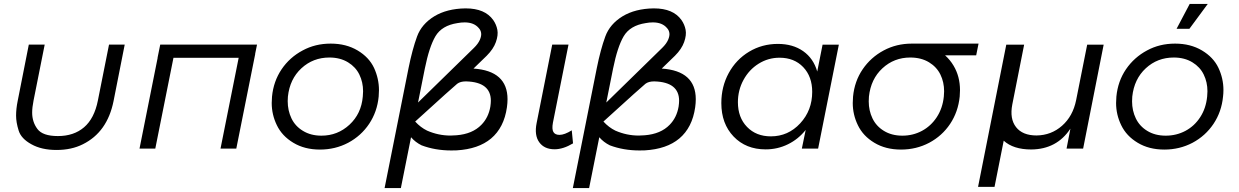

<svg xmlns="http://www.w3.org/2000/svg" viewBox="-20 -753 6280 973"><path d="M139 -22Q87 -50.5 74.5 -91.5Q61.5 -133 61.5 -167Q61.5 -201.5 69.5 -241L126 -527H206.5L150 -243.5Q143 -208.5 143 -182.5Q143 -135 169.5 -99.5Q196 -63.5 273.5 -63.5Q354 -63.5 406 -108Q458 -152.5 476 -243.5L532.5 -527H612L555.5 -241Q524 -83.5 400 -22Q342.5 7 266.5 7Q190.5 7 139 -22Z M778.5 -460.5 792 -527H1282.5L1273 -480H1273.5L1177.5 0H1097.5L1189.5 -460H859L767 0H687L779 -460.5Z M1601.5 5Q1523.5 5 1466.5 -29.5Q1409.5 -63.5 1383 -118.5Q1357 -172 1357 -231Q1357 -246 1358.5 -263.5Q1366 -341 1407 -401.8Q1448 -462.5 1514 -497.5Q1577.5 -532 1656 -532Q1734 -532 1792 -497.5Q1850 -463 1875.5 -409Q1900.5 -354.5 1900.5 -296Q1900.5 -280 1899 -263.5Q1891.5 -186.5 1850.8 -125.5Q1810 -64.5 1744.5 -29.5Q1679 5 1601.5 5ZM1609 -65.5Q1691 -65.5 1751 -121Q1811 -176.5 1818.5 -263.5Q1820 -278 1820 -290.5Q1820 -336.5 1801.2 -375Q1782.5 -413.5 1744 -437Q1704 -461.5 1649.5 -461.5Q1566.5 -461.5 1507.5 -407Q1448.5 -352.5 1439 -263.5Q1438 -248.5 1438 -240.5Q1438 -193 1457 -153.2Q1476 -113.5 1515 -90Q1554.5 -65.5 1609 -65.5Z M2294 9Q2285 9.5 2267 9.5Q2185.5 9.5 2116.5 -16.5Q2085 -32 2063 -57.5L2011.5 200H1929L2050.5 -408.5Q2069.5 -502.5 2093.5 -568Q2116.5 -631 2181 -670.5Q2245 -709 2337.5 -710.5H2340.5Q2437.5 -710.5 2479.5 -651.5Q2495.5 -628.5 2500.5 -601.8Q2505.5 -575 2493 -539.8Q2480.5 -504.5 2446.5 -470.5L2379.5 -405.5Q2552 -394 2552 -250Q2552 -231 2549 -209.5Q2534.5 -106.5 2468.5 -51Q2404.5 2.5 2294 9ZM2297 -328.5Q2283 -318 2084 -137Q2111.5 -107 2144.5 -91Q2201.5 -66 2263 -66Q2278 -66 2293.5 -67.5Q2374.5 -74 2419.5 -120.5Q2455.5 -157 2465 -213Q2467.5 -230.5 2467.5 -242.5Q2467.5 -337 2342.5 -340.5H2340.5Q2313 -340.5 2297 -328.5ZM2098.5 -233.5 2381.5 -510Q2403 -531 2411.8 -551.2Q2420.5 -571.5 2418.2 -586Q2416 -600.5 2406 -611Q2382 -639.5 2334.5 -639.5Q2316.5 -639.5 2298.5 -636Q2219 -624 2186.5 -569Q2155 -515 2133 -406Z M2699.5 -129.5 2778.5 -527H2861L2782 -131Q2776 -98.5 2784.5 -84Q2793 -69.5 2815.5 -69.5Q2840.5 -69.5 2877.5 -92.5L2884 -26.5Q2834 3.5 2790.5 3.5Q2738.5 3.5 2712.8 -32Q2687 -67.5 2699.5 -129.5Z M3248 9Q3239 9.5 3221 9.5Q3139.5 9.5 3070.5 -16.5Q3039 -32 3017 -57.5L2965.5 200H2883L3004.5 -408.5Q3023.5 -502.5 3047.5 -568Q3070.5 -631 3135 -670.5Q3199 -709 3291.5 -710.5H3294.5Q3391.5 -710.5 3433.5 -651.5Q3449.5 -628.5 3454.5 -601.8Q3459.5 -575 3447 -539.8Q3434.5 -504.5 3400.5 -470.5L3333.5 -405.5Q3506 -394 3506 -250Q3506 -231 3503 -209.5Q3488.5 -106.5 3422.5 -51Q3358.5 2.5 3248 9ZM3251 -328.5Q3237 -318 3038 -137Q3065.5 -107 3098.5 -91Q3155.5 -66 3217 -66Q3232 -66 3247.5 -67.5Q3328.5 -74 3373.5 -120.5Q3409.5 -157 3419 -213Q3421.5 -230.5 3421.5 -242.5Q3421.5 -337 3296.5 -340.5H3294.5Q3267 -340.5 3251 -328.5ZM3052.5 -233.5 3335.5 -510Q3357 -531 3365.8 -551.2Q3374.5 -571.5 3372.2 -586Q3370 -600.5 3360 -611Q3336 -639.5 3288.5 -639.5Q3270.5 -639.5 3252.5 -636Q3173 -624 3140.5 -569Q3109 -515 3087 -406Z M3860 4Q3760 4 3697.8 -61Q3635.5 -126 3635.5 -230.5Q3635.5 -314 3673 -382.8Q3710.5 -451.5 3776.2 -491Q3842 -530.5 3922 -530.5Q3998 -530.5 4050.2 -493.8Q4102.5 -457 4121.5 -390.5L4148.5 -526.5H4231L4126 0H4043.5L4063 -94.5Q4025.5 -47.5 3973 -21.8Q3920.5 4 3860 4ZM3886.5 -62Q3974 -62 4035 -127.8Q4096 -193.5 4096 -287.5Q4096 -365 4050.5 -412.8Q4005 -460.5 3930.5 -460.5Q3873 -460.5 3824.5 -430.2Q3776 -400 3747.8 -348Q3719.5 -296 3719.5 -235Q3719.5 -157.5 3765.8 -109.8Q3812 -62 3886.5 -62Z M4546 5Q4468 5 4411 -29.5Q4354 -63.5 4327.5 -118.5Q4301.5 -172 4301.5 -231Q4301.5 -246 4303 -263.5Q4310.5 -341.5 4351.8 -402Q4393 -462.5 4458.5 -497.5Q4523 -532 4601 -532H4939L4927 -472.5H4769.5Q4795 -449.5 4812.5 -420Q4845 -365.5 4845 -296Q4845 -280 4843.5 -263.5Q4835.5 -186 4795 -125.2Q4754.5 -64.5 4689 -29.5Q4623.5 5 4546 5ZM4553 -65.5Q4607 -65.5 4652.5 -90Q4698 -114.5 4727.5 -159.5Q4757 -205 4763 -263.5Q4764.5 -278 4764.5 -290.5Q4764.5 -336.5 4745.8 -375Q4727 -413.5 4688.5 -437Q4648.5 -461.5 4593 -461.5Q4511 -461.5 4452 -407Q4393 -352.5 4383.5 -263.5Q4382.5 -246.5 4382.5 -239Q4382.5 -192.5 4401.5 -153Q4420.5 -113.5 4459 -90Q4498.5 -65.5 4553 -65.5Z M5170 -526.5 5110 -223.5Q5096 -151 5129 -108.8Q5162 -66.5 5233 -66.5Q5307.5 -67.5 5362.2 -115.8Q5417 -164 5433.5 -245.5L5489.5 -526.5H5573L5469 0H5385L5404.5 -101Q5335.5 3.5 5206 4.5Q5115.5 4.5 5066.5 -40L5020 194H4936.5L5079.5 -526.5Z M5880.5 5Q5802.5 5 5745.5 -29.5Q5688.5 -63.5 5662 -118.5Q5636 -172 5636 -231Q5636 -246 5637.5 -263.5Q5645 -341.5 5686.2 -402Q5727.5 -462.5 5793 -497.5Q5856.5 -532 5935 -532Q6013 -532 6071 -497.5Q6129 -463 6154.5 -409.5Q6180 -355.5 6180 -297Q6180 -279 6178 -263.5Q6170.5 -186.5 6129.8 -125.5Q6089 -64.5 6023.5 -29.5Q5958 5 5880.5 5ZM6007.5 -607H5942.5L6009 -733H6100.5ZM6062.5 -159.5Q6091.5 -204 6097.5 -263.5Q6099 -278 6099 -290.5Q6099 -336.5 6080.2 -375Q6061.5 -413.5 6023 -437Q5983 -461.5 5928.5 -461.5Q5845.5 -461.5 5786.5 -407Q5727.5 -352.5 5718 -263.5Q5717 -246.5 5717 -239Q5717 -192.5 5736 -153Q5755 -113.5 5793.5 -90Q5833 -65.5 5887.5 -65.5Q5942 -65.5 5987.8 -90Q6033.5 -114.5 6062.5 -159.5Z"/></svg>

Font: Argentum Sans Light
Style: Italic
Weight: 300
Italic angle: -11.3°
Designer: Julieta Ulanovsky (font), Owen Earl (portions from Jones font), Cristiano Sobral (main changes and remaster)
Foundry: Julieta Ulanovsky (font), Owen Earl (portions from Jones font), Cristiano Sobral (main changes and remaster)
Version: Version 3.127